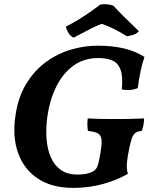

<svg xmlns="http://www.w3.org/2000/svg" viewBox="-20 -908 725 937"><path d="M457.3 -685Q529.6 -685 585.6 -671.5Q641.6 -658.1 685 -630.2Q673.6 -597.3 665.5 -558.1Q657.5 -519 652.5 -478.1Q634.3 -470.5 614.5 -468.9Q594.7 -467.4 574.5 -471.4Q580.4 -533.4 568.8 -566.5Q557.2 -599.6 529.7 -612.2Q502.2 -624.7 459 -624.7Q388.2 -624.7 336.5 -586.2Q284.8 -547.8 253.6 -483.2Q222.4 -418.7 211.3 -340.3Q203.3 -282.2 207.1 -231Q211 -179.7 228.1 -140.4Q245.2 -101 277.1 -78.6Q309 -56.2 356.4 -56.2Q379.6 -56.2 396.3 -58.9Q412.9 -61.7 429.1 -68.5Q440.4 -74 447.3 -82.3Q454.3 -90.5 459 -107.2Q463.7 -123.8 468.7 -153.1Q477.6 -201.6 475.5 -225Q473.4 -248.3 457.7 -257.1Q442 -265.8 409.2 -268.9Q406.7 -283 406.4 -298.9Q406.1 -314.9 408.2 -330.1Q443.3 -328.1 478.2 -327.6Q513.2 -327.1 545.3 -327.1Q580.5 -327.1 611.2 -327.6Q642 -328.1 683.2 -330.1Q682.7 -314 680.2 -298.8Q677.6 -283.6 671.6 -268.9Q652.1 -266.9 640.7 -259.4Q629.2 -251.9 621.5 -227.5Q613.7 -203 603.7 -147.4Q598.8 -115.3 598.6 -97.1Q598.4 -78.9 603.9 -59.7Q555.4 -30.8 485.7 -10.9Q416 9 337.3 9Q233 9 164.6 -36.6Q96.2 -82.2 67.9 -162.4Q39.6 -242.5 55.8 -346.3Q68.8 -434.5 107.6 -498.3Q146.3 -562.2 201.8 -603.6Q257.3 -645 323.2 -665Q389.2 -685 457.3 -685ZM338.8 -724.3Q322.8 -732.3 313.1 -748.7Q303.3 -765.2 301.7 -778.3Q330.7 -792.7 360.9 -811Q391.1 -829.3 419 -848.9Q446.9 -868.4 469.9 -885.9Q485.6 -888.4 501.9 -887.2Q518.2 -885.9 533 -880.4Q559 -851.9 589.7 -821.8Q620.4 -791.7 657.8 -756Q649.5 -745.4 633.7 -739.1Q617.9 -732.9 598.5 -731.4Q570.5 -749.4 538.9 -765.4Q507.4 -781.4 476.4 -791.8Q453.9 -783.3 429.1 -771Q404.3 -758.7 381 -746.2Q357.6 -733.6 338.8 -724.3Z"/></svg>

Font: Vollkorn
Style: Italic
Weight: 400
Italic angle: -11°
Designer: Friedrich Althausen
Foundry: Friedrich Althausen
Version: Version 5.001